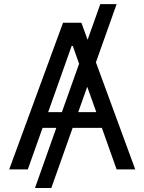

<svg xmlns="http://www.w3.org/2000/svg" viewBox="-20 -840 716 952"><path d="M455.6 -530.9 650.6 0H558.2L485.1 -206H340.2L234.4 92.3H153.4L259.2 -206H191.1L117.9 0H25.6L292.6 -727.3H383.5L414.4 -642.8L477.3 -819.6H558.2ZM372.2 -523.8 340.9 -612.2H335.2L218.8 -284.1H286.9ZM367.9 -284.1H457.4L412.6 -409.8Z"/></svg>

Font: Interop
Style: Regular
Weight: 400
Designer: Rasmus Andersson, Google, Jang Haemin
Foundry: jhaemin
Version: Version 1.008